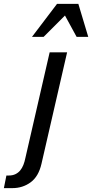

<svg xmlns="http://www.w3.org/2000/svg" viewBox="-55 -770 475 990"><path d="M-22 135H-10Q10 135 24.5 128Q39 121 49 109Q59 97 65.5 80.5Q72 64 76 44L201 -500H291L159 74Q144 140 103 170Q62 200 9 200H-35ZM340 -580 280 -690 170 -580H110L239 -750H349L400 -580Z"/></svg>

Font: Perun
Style: Italic
Weight: 400
Italic angle: -12°
Foundry: Copyright (c) Stefan Peev, Context Ltd, 2016
Version: Version 1.027